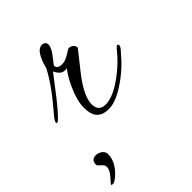

<svg xmlns="http://www.w3.org/2000/svg" viewBox="-220 -500 848 848"><g transform="rotate(-45 204.0 -76.5)"><path d="M426 -144C433 -152 435 -159 435 -162C435 -167 432 -169 428 -169C425 -169 421 -164 418 -161L394 -133C373 -110 350 -89 321 -68C276 -35 238 -19 208 -19C179 -19 164 -34 164 -64C164 -97 185 -141 228 -196L297 -283C301 -294 286 -311 270 -311C268 -311 266 -311 264 -310L238 -294C223 -285 210 -281 198 -281C177 -281 167 -288 167 -302C167 -303 175 -313 191 -334C208 -355 216 -372 216 -384C216 -398 208 -405 193 -405C170 -405 150 -376 135 -318C107 -263 63 -206 12 -147C7 -141 3 -136 0 -131C-3 -126 -5 -122 -5 -118C-5 -115 -4 -114 0 -114C7 -114 31 -140 72 -191L146 -287C157 -264 170 -253 186 -253C190 -253 194 -253 199 -254C183 -233 168 -208 155 -178C138 -140 129 -107 129 -78C129 -27 147 5 204 5C239 5 282 -15 334 -54C360 -74 378 -91 394 -108ZM60 142C60 122 37 108 18 108C-1 108 -11 118 -11 138C-11 150 15 160 16 175C18 189 11 204 -4 221C-19 238 -27 247 -27 248C-27 249 -26 250 -23 251C-12 254 4 244 25 222C48 197 60 171 60 142Z"/></g></svg>

Font: AlexBrush
Style: Regular
Weight: 400
Designer: Robert E. Leuschke
Foundry: Robert E. Leuschke
Version: Version 1.001